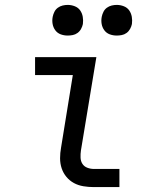

<svg xmlns="http://www.w3.org/2000/svg" viewBox="-20 -763 640 783"><path d="M363 0Q341 0 320 -3.5Q299 -7 281.5 -16.5Q264 -26 251 -41.5Q238 -57 231.5 -76.5Q225 -96 225 -117.5Q225 -139 229 -161L277 -457H123V-530H373L310 -149Q308 -135 308.5 -120.5Q309 -106 316 -95Q323 -84 336 -79Q349 -74 363 -74H467V0ZM456 -618Q441 -618 427.5 -623Q414 -628 405.5 -639.5Q397 -651 394.5 -665.5Q392 -680 395 -695Q397 -705 402 -715Q407 -725 416 -731.5Q425 -738 435.5 -740.5Q446 -743 456 -743Q471 -743 485 -737.5Q499 -732 507 -720.5Q515 -709 517.5 -694.5Q520 -680 518 -665Q516 -655 510.5 -645Q505 -635 496 -628.5Q487 -622 476.5 -620Q466 -618 456 -618ZM256 -618Q241 -618 227.5 -623Q214 -628 205.5 -639.5Q197 -651 194.5 -665.5Q192 -680 195 -695Q197 -705 202 -715Q207 -725 216 -731.5Q225 -738 235.5 -740.5Q246 -743 256 -743Q271 -743 285 -737.5Q299 -732 307 -720.5Q315 -709 317.5 -694.5Q320 -680 318 -665Q316 -655 310.5 -645Q305 -635 296 -628.5Q287 -622 276.5 -620Q266 -618 256 -618Z"/></svg>

Font: Iosevka Curly Slab Extended
Style: Italic
Weight: 400
Width: 7
Italic angle: -9°
Monospace: yes
Designer: Belleve Invis
Foundry: Belleve Invis
Version: Version 11.1.0; ttfautohint (v1.8.3)